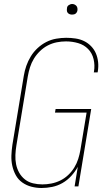

<svg xmlns="http://www.w3.org/2000/svg" viewBox="-20 -932 540 960"><path d="M188 8Q162 8 137 1.5Q112 -5 91.5 -19.5Q71 -34 59 -56Q47 -78 41.5 -103Q36 -128 37 -154.5Q38 -181 42 -208L99 -553Q103 -578 111.5 -602.5Q120 -627 134 -650Q148 -673 168 -691.5Q188 -710 211.5 -722Q235 -734 261 -738.5Q287 -743 311 -743Q335 -743 358 -739.5Q381 -736 400.5 -726.5Q420 -717 435.5 -701Q451 -685 459.5 -665Q468 -645 470.5 -622Q473 -599 469 -575L468 -570H449L450 -575Q455 -606 448 -636Q441 -666 420.5 -687Q400 -708 370.5 -716.5Q341 -725 310 -725Q287 -725 264 -720.5Q241 -716 219.5 -705Q198 -694 180 -676.5Q162 -659 149.5 -638.5Q137 -618 130 -595.5Q123 -573 119 -550L62 -205Q58 -181 57 -157Q56 -133 60.5 -110.5Q65 -88 76 -68.5Q87 -49 104.5 -35Q122 -21 145 -15.5Q168 -10 192 -10Q214 -10 237 -14.5Q260 -19 281.5 -29.5Q303 -40 321 -57Q339 -74 351.5 -94.5Q364 -115 371 -137Q378 -159 382 -182L413 -369H255L258 -387H436L372 0H353L369 -98Q356 -74 336.5 -52.5Q317 -31 292.5 -17Q268 -3 241 2.5Q214 8 188 8ZM340 -859Q334 -859 328.5 -861Q323 -863 319 -867.5Q315 -872 314.5 -878.5Q314 -885 315 -891Q315 -896 317.5 -900Q320 -904 324 -906.5Q328 -909 332 -910.5Q336 -912 341 -912Q347 -912 352.5 -909.5Q358 -907 362 -902.5Q366 -898 367 -891.5Q368 -885 367 -879Q366 -874 363.5 -870Q361 -866 357.5 -863.5Q354 -861 349.5 -860Q345 -859 340 -859Z"/></svg>

Font: Iosevka Thin Oblique
Style: Regular
Weight: 100
Italic angle: -9°
Monospace: yes
Designer: Belleve Invis
Foundry: Belleve Invis
Version: Version 32.5.0; ttfautohint (v1.8.4)